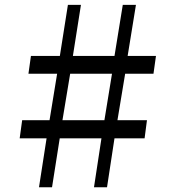

<svg xmlns="http://www.w3.org/2000/svg" viewBox="-20 -790 740 810"><path d="M144.5 0 176.5 -206.5H63L73.5 -283H189L221 -479H100L110.5 -554H232.5L266.5 -769.5H321.5L287.5 -554H463L498 -769.5H553.5L518.5 -554H638L627.5 -479H508L475.5 -283H600L590 -206.5H463L431.5 0H376.5L408 -206.5H232L199.5 0ZM243.5 -283H420.5L452.5 -479H276Z"/></svg>

Font: Merriweather 12pt
Style: Regular
Weight: 400
Designer: Eben Sorkin
Foundry: Eben Sorkin
Version: Version 2.100